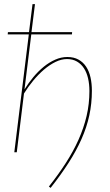

<svg xmlns="http://www.w3.org/2000/svg" viewBox="-20 -740 534 933"><path d="M18.5 -584H121L138 -720H150L133 -584H330.5L329.5 -573H132L99 -305.5Q118.5 -337 142.2 -365.5Q166 -394 192.8 -415.8Q219.5 -437.5 248.5 -450.2Q277.5 -463 307 -463Q338.5 -463 361.2 -450.5Q384 -438 398.5 -416Q413 -394 419.8 -364Q426.5 -334 426.5 -299Q426.5 -237 414 -179.2Q401.5 -121.5 376.2 -64.5Q351 -7.5 313.5 51Q276 109.5 226 173L217.5 166.5Q263 109 299.5 52.5Q336 -4 361.5 -61Q387 -118 400.8 -176.5Q414.5 -235 414.5 -297.5Q414.5 -330.5 408 -359Q401.5 -387.5 388 -408.2Q374.5 -429 354 -441Q333.5 -453 305.5 -453Q278 -453 249.5 -439Q221 -425 193.8 -401.8Q166.5 -378.5 141.5 -348.2Q116.5 -318 96.5 -285.5L61.5 0H49.5L120 -573H17.5Z"/></svg>

Font: Lato Hairline
Style: Italic
Weight: 100
Italic angle: -7°
Designer: Lukasz Dziedzic
Foundry: tyPoland Lukasz Dziedzic
Version: Version 2.007; 2014-02-27